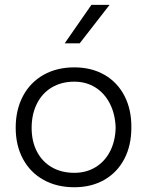

<svg xmlns="http://www.w3.org/2000/svg" viewBox="-20 -768 614 800"><path d="M45.4 -235.8Q45.4 -310.5 75.7 -367.7Q106 -424.8 161.4 -456.1Q216.8 -487.3 289.6 -487.3Q361.3 -487.3 415.5 -456.1Q469.7 -424.8 499 -367.7Q528.3 -310.5 527.3 -235.8Q527.3 -161.6 497.8 -105.5Q468.3 -49.3 414.6 -18.6Q360.8 12.2 289.6 12.2Q216.8 12.2 161.4 -18.6Q106 -49.3 75.7 -105.7Q45.4 -162.1 45.4 -235.8ZM461.9 -235.8Q460 -293 437.7 -336.4Q415.5 -379.9 377.2 -403.8Q338.9 -427.7 289.6 -427.7Q236.3 -427.7 196 -403.8Q155.8 -379.9 133.8 -335.9Q111.8 -292 111.8 -234.9Q111.8 -179.2 133.8 -136.7Q155.8 -94.2 196 -71Q236.3 -47.9 289.6 -47.9Q339.4 -47.9 377.9 -71.3Q416.5 -94.7 438.5 -137.2Q460.4 -179.7 461.9 -235.8ZM360.8 -747.6H436.5L312 -587.4H249.5Z"/></svg>

Font: Selawik Semilight
Style: Regular
Weight: 300
Designer: Aaron Bell
Foundry: Microsoft Corporation
Version: Version 1.01